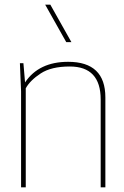

<svg xmlns="http://www.w3.org/2000/svg" viewBox="-20 -800 530 820"><path d="M65 0ZM430 0H410V-375Q410 -516 278 -516Q199 -516 154 -486.5Q109 -457 90 -423V0H70V-410L65 -530H80L87 -448Q146 -536 271 -536Q430 -536 430 -384ZM285 -620ZM285 -620H263L173 -780H195Z"/></svg>

Font: Tanohe Sans Thin
Style: Regular
Weight: 100
Designer: Village Type and Design LLC & Cristiano Sobral
Foundry: Cooper Hewitt Smithsonian Design Museum
Version: Version 1.00;September 29, 2021;FontCreator 13.0.0.2655 64-b